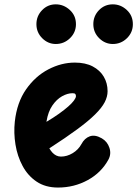

<svg xmlns="http://www.w3.org/2000/svg" viewBox="-20 -832 616 862"><path d="M240.5 10Q184 10 144.5 -16.5Q105 -43 81.5 -86.8Q58 -130.5 49.5 -182.8Q41 -235 46.5 -286Q56 -372 97.2 -431Q138.5 -490 197 -520.5Q255.5 -551 316 -551Q363.5 -551 396.2 -533.8Q429 -516.5 446 -487.5Q463 -458.5 463 -422.5Q463 -398 450 -373Q437 -348 407.2 -318.5Q377.5 -289 327 -251.8Q276.5 -214.5 201.5 -166Q207.5 -155.5 215 -147.2Q222.5 -139 232.2 -134Q242 -129 253.5 -129Q281 -129 306.5 -144.5Q332 -160 345.5 -185Q359.5 -211.5 383 -220Q406.5 -228.5 437 -211Q462 -196.5 471.2 -168.5Q480.5 -140.5 466.5 -115Q434.5 -56.5 373.5 -23.2Q312.5 10 240.5 10ZM188.5 -285Q220.5 -304 245 -321.5Q269.5 -339 286.5 -354Q303.5 -369 312.2 -381Q321 -393 321 -400.5Q321 -406 318.2 -409.8Q315.5 -413.5 305.5 -413.5Q283 -413.5 258.5 -399.8Q234 -386 215 -358.2Q196 -330.5 189 -288ZM486.5 -634.5Q451.5 -634.5 425.2 -660.5Q399 -686.5 399 -723.5Q399 -760 424.2 -786.2Q449.5 -812.5 486.5 -812.5Q522 -812.5 549.2 -787.2Q576.5 -762 576.5 -723.5Q576.5 -686.5 550 -660.5Q523.5 -634.5 486.5 -634.5ZM230.5 -634.5Q195.5 -634.5 169.5 -660.5Q143.5 -686.5 143.5 -723.5Q143.5 -760 168.8 -786.2Q194 -812.5 230.5 -812.5Q266 -812.5 293.5 -787.2Q321 -762 321 -723.5Q321 -686.5 294.2 -660.5Q267.5 -634.5 230.5 -634.5Z"/></svg>

Font: Edu SA Hand Cursive
Style: Regular
Weight: 400
Designer: Tina and Corey Anderson, Eben Sorkin, Mirko Velimirovic
Foundry: Google for Education
Version: Version 2.000